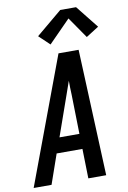

<svg xmlns="http://www.w3.org/2000/svg" viewBox="-121 -1039 732 1100"><g transform="rotate(-10 245.0 -489.0)"><path d="M-17 0 257 -735H374L380 -595L405 0H301L297 -172H147L87 0ZM179 -260H295L290 -490Q289 -510 288.5 -530Q288 -550 288 -570Q281 -550 274 -530Q267 -510 260 -490ZM221 -793 159 -852 310 -978H402L507 -846L433 -799L348 -922Z"/></g></svg>

Font: Iosevka SS04 Semibold
Style: Italic
Weight: 600
Italic angle: -9°
Monospace: yes
Designer: Belleve Invis
Foundry: Belleve Invis
Version: Version 19.0.0; ttfautohint (v1.8.4)